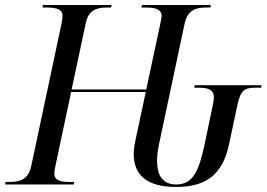

<svg xmlns="http://www.w3.org/2000/svg" viewBox="-41 -734 1061 764"><path d="M660 10C783 10 845 -43 870 -158L903 -313C916 -376 932 -385 976 -385H998L1000 -395H734L732 -385H749C787 -385 810 -378 810 -346C810 -339 808 -325 805 -312L772 -154C750 -55 728 0 660 0C602 0 584 -42 584 -93C584 -122 588 -145 596 -180L693 -637C705 -695 738 -704 780 -704H796L798 -714H524L522 -704H539C578 -704 602 -697 602 -670C602 -663 599 -651 597 -640L541 -378H244L300 -641C311 -695 344 -704 385 -704H401L403 -714H130L128 -704H145C185 -704 208 -697 208 -670C208 -664 206 -651 204 -641L83 -72C71 -19 38 -10 -3 -10H-19L-21 0H252L254 -10H238C199 -10 175 -16 175 -44C175 -51 177 -63 179 -71L242 -368H539L504 -204C495 -163 491 -141 491 -122C491 -37 544 10 660 10Z"/></svg>

Font: Noto Serif Display SemiCondensed
Style: Italic
Weight: 400
Width: 4
Italic angle: -12°
Designer: Monotype Design Team
Foundry: Monotype Imaging Inc.
Version: Version 2.009